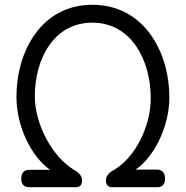

<svg xmlns="http://www.w3.org/2000/svg" viewBox="-20 -785 778 805"><path d="M638 0C661 0 672 -13 672 -36C672 -59 661 -74 638 -74H548C618 -118 690 -246 690 -376C690 -570 582 -765 367 -765C155 -765 49 -572 49 -379C49 -252 113 -127 190 -73H103C80 -73 69 -59 69 -36C69 -13 80 0 103 0H297C317 0 324 -11 324 -30C323 -53 304 -65 290 -73C200 -127 126 -263 126 -381C126 -537 205 -690 367 -690C531 -690 612 -532 612 -373C612 -256 548 -125 457 -72C443 -64 425 -52 424 -30C424 -11 431 0 451 0Z"/></svg>

Font: Numismatica Pro
Style: Regular
Weight: 400
Designer: Chris Hopkins
Foundry: Edward C. D. Hopkins
Version: Version 2.19D